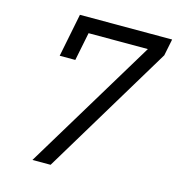

<svg xmlns="http://www.w3.org/2000/svg" viewBox="-105 -789 812 879"><g transform="rotate(15 301.5 -349.0)"><path d="M214 0H128L507 -627H226L199 -493H125L166 -698H603L587 -619Z"/></g></svg>

Font: IBM Plex Sans
Style: Italic
Weight: 400
Italic angle: -11.31°
Designer: Mike Abbink, Paul van der Laan, Pieter van Rosmalen
Foundry: Bold Monday
Version: Version 3.201